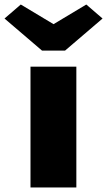

<svg xmlns="http://www.w3.org/2000/svg" viewBox="-75 -830 474 850"><path d="M60 0V-535H263V0ZM111 -606 -55 -748 17 -810 177 -714H147L307 -810L379 -748L213 -606Z"/></svg>

Font: Lexend Deca Black
Style: Regular
Weight: 900
Designer: Bonnie Shaver-Troup, Thomas Jockin
Foundry: Lexend
Version: Version 1.007